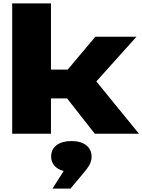

<svg xmlns="http://www.w3.org/2000/svg" viewBox="-20 -790 841 1134"><path d="M281 0V-209H376L540 0H801L549 -309L786 -573H543L380 -379H281V-770H52V0ZM396 324 455 254C501 200 521 174 521 135C521 78 475 43 402 43C329 43 282 77 282 134C282 178 310 208 356 220L290 324Z"/></svg>

Font: Bounded ExtBd
Style: Regular
Weight: 800
Designer: Vlad Churkin
Version: Version 3.0